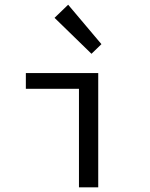

<svg xmlns="http://www.w3.org/2000/svg" viewBox="-20 -797 640 817"><path d="M316 0V-419H90V-486H398V0ZM369.3 -568.1 212.1 -721.1 270 -776.9 411.6 -609.1Z"/></svg>

Font: Source Code Pro ExtraLight
Style: Regular
Weight: 200
Monospace: yes
Designer: Paul D. Hunt, Teo Tuominen
Foundry: Adobe
Version: Version 1.026;hotconv 1.1.0;makeotfexe 2.6.0